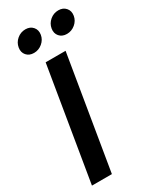

<svg xmlns="http://www.w3.org/2000/svg" viewBox="-236 -1010 878 1075"><g transform="rotate(-30 203.0 -472.0)"><path d="M267.6 -727.5 147 0H18.1L138.7 -727.5ZM322.3 -805.2Q291.5 -805.2 274.4 -825.2Q257.3 -845.2 262.2 -874.5Q267.1 -904.3 290.8 -924.3Q314.5 -944.3 345.2 -944.3Q375.5 -944.3 392.8 -924.3Q410.2 -904.3 405.3 -874.5Q400.4 -845.2 376.5 -825.2Q352.5 -805.2 322.3 -805.2ZM109.4 -805.2Q78.6 -805.2 61.5 -825.2Q44.4 -845.2 49.3 -874.5Q54.2 -904.3 77.9 -924.3Q101.6 -944.3 132.3 -944.3Q162.6 -944.3 179.9 -924.3Q197.3 -904.3 192.4 -874.5Q187.5 -845.2 163.6 -825.2Q139.6 -805.2 109.4 -805.2Z"/></g></svg>

Font: Inter Display SemiBold
Style: Italic
Weight: 600
Italic angle: -9.39999°
Designer: Rasmus Andersson
Foundry: rsms
Version: Version 4.000;git-a52131595